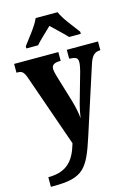

<svg xmlns="http://www.w3.org/2000/svg" viewBox="-146 -840 804 1141"><g transform="rotate(-15 256.0 -270.0)"><path d="M92 -619V-606H164C185 -631 231 -672 259 -700C285 -674 337 -627 355 -606H427V-619C400 -657 345 -721 327 -766H192C174 -721 119 -657 92 -619ZM20 167V226H38C219 226 252 179 311 -3L443 -411C459 -463 478 -481 510 -482H514V-536H322V-482L326 -481C361 -479 375 -473 375 -447C375 -433 370 -407 366 -393L313 -206C306 -181 301 -154 296 -122C294 -149 286 -193 272 -239L224 -398C218 -417 214 -434 214 -448C214 -469 228 -482 266 -482H270V-536H-2V-482H3C30 -482 42 -475 56 -435L211 9C184 102 142 167 20 167Z"/></g></svg>

Font: Noto Serif Sinhala Condensed ExtraBold
Style: Regular
Weight: 800
Width: 3
Designer: Jelle Bosma - Monotype Design Team
Foundry: Monotype Imaging Inc.
Version: Version 2.007